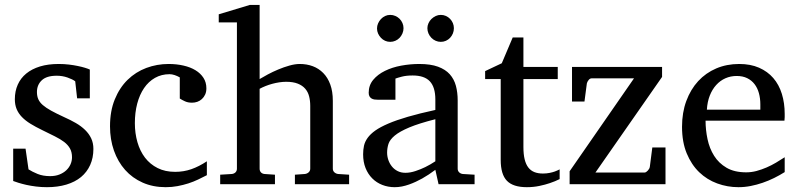

<svg xmlns="http://www.w3.org/2000/svg" viewBox="-20 -757 3279 789"><path d="M363.8 -145Q363.8 -108.4 350.6 -79.1Q337.4 -49.8 313 -29.5Q288.6 -9.3 252.9 1.5Q217.3 12.2 172.9 12.2Q149.9 12.2 128.2 9.5Q106.4 6.8 88.1 2.7Q69.8 -1.5 55.7 -5.9Q41.5 -10.3 34.2 -13.2V-146H85L97.2 -61Q112.3 -51.3 134.5 -42.2Q156.7 -33.2 186 -33.2Q207.5 -33.2 224.1 -39.8Q240.7 -46.4 252.2 -57.1Q263.7 -67.9 269.8 -81.8Q275.9 -95.7 275.9 -110.8Q275.9 -131.8 267.6 -146.7Q259.3 -161.6 243.7 -173.6Q228 -185.5 205.3 -196.8Q182.6 -208 153.8 -222.2Q126.5 -235.4 105.5 -248.3Q84.5 -261.2 70.1 -276.1Q55.7 -291 48.3 -308.8Q41 -326.7 41 -349.1Q41 -382.3 53 -409.2Q64.9 -436 87.9 -454.8Q110.8 -473.6 144.3 -483.9Q177.7 -494.1 221.2 -494.1Q243.2 -494.1 263.2 -491.7Q283.2 -489.3 299.8 -485.8Q316.4 -482.4 329.1 -478.5Q341.8 -474.6 349.1 -471.2V-353H296.9L289.1 -422.9Q278.3 -431.2 257.3 -438.5Q236.3 -445.8 212.9 -445.8Q171.4 -445.8 151.6 -427Q131.8 -408.2 131.8 -378.9Q131.8 -361.8 137.5 -349.1Q143.1 -336.4 156 -325.2Q168.9 -314 190.2 -302.2Q211.4 -290.5 243.2 -275.9Q269.5 -264.2 291.5 -251.5Q313.5 -238.8 329.6 -223.1Q345.7 -207.5 354.7 -188.5Q363.8 -169.4 363.8 -145Z M830.1 -37.1Q813 -28.3 794.2 -19.3Q775.4 -10.3 754.2 -3.4Q732.9 3.4 709.7 7.8Q686.5 12.2 661.1 12.2Q608.4 12.2 566.2 -6.6Q523.9 -25.4 494.1 -58.8Q464.4 -92.3 448.2 -138.2Q432.1 -184.1 432.1 -237.8Q432.1 -300.8 451.7 -348.6Q471.2 -396.5 504.4 -429Q537.6 -461.4 581.3 -477.8Q625 -494.1 672.9 -494.1Q705.6 -494.1 734.1 -487.5Q762.7 -481 783.4 -468.3Q804.2 -455.6 816.2 -437Q828.1 -418.5 828.1 -394Q828.1 -379.4 823 -368.4Q817.9 -357.4 809.6 -349.9Q801.3 -342.3 790.8 -338.6Q780.3 -335 769 -335Q752.4 -335 740.2 -340.6Q728 -346.2 718.8 -352.1V-439Q708.5 -444.8 697.5 -448.5Q686.5 -452.1 676.8 -452.1Q643.6 -452.1 616.9 -437Q590.3 -421.9 572 -395Q553.7 -368.2 543.9 -331.3Q534.2 -294.4 534.2 -251Q534.2 -209.5 544.7 -172.9Q555.2 -136.2 575.9 -109.1Q596.7 -82 627.7 -66.4Q658.7 -50.8 699.7 -50.8Q734.9 -50.8 766.4 -61.8Q797.9 -72.8 830.1 -94.2Z M1191.9 0V-39.1L1232.9 -42Q1241.7 -43 1248.3 -48.8Q1254.9 -54.7 1254.9 -64V-321.8Q1254.9 -343.3 1250.2 -361.3Q1245.6 -379.4 1234.1 -392.6Q1222.7 -405.8 1203.6 -413.3Q1184.6 -420.9 1155.8 -420.9Q1142.6 -420.9 1127.9 -418.7Q1113.3 -416.5 1098.9 -412.6Q1084.5 -408.7 1071 -403.3Q1057.6 -397.9 1046.9 -392.1V-64Q1046.9 -54.7 1052.2 -48.8Q1057.6 -43 1066.9 -42L1109.9 -39.1V0H884.8V-39.1L932.6 -42Q941.9 -43 947.8 -48.8Q953.6 -54.7 953.6 -64V-665H878.9V-698.2L1006.8 -736.8H1046.9V-432.1Q1060.5 -440.4 1080.6 -451.2Q1100.6 -461.9 1123.3 -471.4Q1146 -481 1169.2 -487.5Q1192.4 -494.1 1211.9 -494.1Q1240.7 -494.1 1265.4 -484.9Q1290 -475.6 1308.3 -457Q1326.7 -438.5 1337.2 -409.9Q1347.7 -381.3 1347.7 -342.8V-64Q1347.7 -54.7 1354.2 -48.8Q1360.8 -43 1369.6 -42L1414.6 -39.1V0Z M1769 -267.1Q1701.7 -250 1662.1 -233.4Q1622.6 -216.8 1602.3 -200Q1582 -183.1 1576.4 -165.8Q1570.8 -148.4 1570.8 -129.9Q1570.8 -114.3 1575.9 -99.4Q1581.1 -84.5 1590.6 -72.8Q1600.1 -61 1614 -54Q1627.9 -46.9 1646 -46.9Q1666 -46.9 1687.7 -54.2Q1709.5 -61.5 1727.5 -70.3Q1748.5 -80.6 1769 -94.2ZM1782.2 0 1769 -59.1Q1742.7 -39.1 1714.8 -23.4Q1702.6 -16.6 1689 -10.3Q1675.3 -3.9 1660.9 1.2Q1646.5 6.3 1631.6 9.3Q1616.7 12.2 1602.1 12.2Q1574.7 12.2 1551 2.9Q1527.3 -6.3 1509.8 -23.9Q1492.2 -41.5 1482.2 -66.4Q1472.2 -91.3 1472.2 -123Q1472.2 -141.6 1475.8 -158.2Q1479.5 -174.8 1490.7 -190.4Q1502 -206.1 1522.2 -220.5Q1542.5 -234.9 1575.4 -249Q1608.4 -263.2 1656 -277.1Q1703.6 -291 1769 -305.2V-348.1Q1769 -398.4 1746.6 -422.6Q1724.1 -446.8 1675.8 -446.8Q1649.4 -446.8 1630.9 -441.9Q1612.3 -437 1605 -434.1V-347.2H1532.2Q1525.4 -347.2 1518.8 -348.1Q1512.2 -349.1 1506.8 -352.3Q1501.5 -355.5 1498.3 -361.1Q1495.1 -366.7 1495.1 -376Q1495.1 -406.7 1513.7 -429Q1532.2 -451.2 1562 -465.8Q1591.8 -480.5 1628.9 -487.3Q1666 -494.1 1703.1 -494.1Q1749.5 -494.1 1780 -482.9Q1810.5 -471.7 1828.4 -451.7Q1846.2 -431.6 1853.5 -404.3Q1860.8 -377 1860.8 -344.2V-64Q1860.8 -54.7 1866.9 -48.8Q1873 -43 1881.8 -42L1930.2 -39.1V0ZM1638.2 -641.1Q1638.2 -629.9 1633.8 -619.6Q1629.4 -609.4 1622.1 -601.6Q1614.7 -593.8 1604.7 -589.4Q1594.7 -585 1583.5 -585Q1572.3 -585 1562.5 -589.4Q1552.7 -593.8 1545.4 -601.6Q1538.1 -609.4 1533.7 -619.1Q1529.3 -628.9 1529.3 -640.1Q1529.3 -650.9 1533.7 -660.9Q1538.1 -670.9 1545.4 -678.7Q1552.7 -686.5 1562.5 -691.2Q1572.3 -695.8 1583.5 -695.8Q1594.7 -695.8 1604.7 -691.4Q1614.7 -687 1622.1 -679.7Q1629.4 -672.4 1633.8 -662.4Q1638.2 -652.3 1638.2 -641.1ZM1845.2 -641.1Q1845.2 -629.9 1841.1 -619.6Q1836.9 -609.4 1829.6 -601.6Q1822.3 -593.8 1812.5 -589.4Q1802.7 -585 1791.5 -585Q1780.3 -585 1770.3 -589.4Q1760.3 -593.8 1752.7 -601.6Q1745.1 -609.4 1740.7 -619.6Q1736.3 -629.9 1736.3 -641.1Q1736.3 -651.4 1740.7 -661.4Q1745.1 -671.4 1752.9 -679Q1760.7 -686.5 1770.5 -691.2Q1780.3 -695.8 1791.5 -695.8Q1802.7 -695.8 1812.5 -691.4Q1822.3 -687 1829.6 -679.4Q1836.9 -671.9 1841.1 -661.9Q1845.2 -651.9 1845.2 -641.1Z M2279.8 -21Q2261.2 -11.7 2239.3 -4.4Q2220.7 2 2196.3 7.1Q2171.9 12.2 2145 12.2Q2088.4 12.2 2063 -14.2Q2037.6 -40.5 2037.6 -100.1V-432.1H1973.6V-464.8L2042 -497.1L2086.9 -603H2130.9V-481.9H2272V-432.1H2130.9V-152.8Q2130.9 -123 2136 -102.3Q2141.1 -81.5 2151.1 -68.6Q2161.1 -55.7 2176 -49.8Q2190.9 -43.9 2210.9 -43.9Q2225.6 -43.9 2238 -46.4Q2250.5 -48.8 2259.8 -52.2Q2270.5 -56.2 2279.8 -61Z M2320.8 0V-53.2L2585.4 -435.1H2411.6Q2404.3 -435.1 2398.7 -428Q2393.1 -420.9 2391.6 -414.1L2381.8 -339.8H2330.6V-481.9H2700.7V-440.9L2426.8 -47.9H2628.4Q2631.8 -47.9 2635.5 -50.3Q2639.2 -52.7 2642.3 -56.2Q2645.5 -59.6 2647.7 -63.7Q2649.9 -67.9 2650.4 -71.8L2660.6 -150.9H2714.8V0Z M3204.6 -49.8Q3183.6 -36.6 3160.9 -25.4Q3138.2 -14.2 3114 -5.9Q3089.8 2.4 3064.9 7.3Q3040 12.2 3014.6 12.2Q2969.2 12.2 2927.2 -3.2Q2885.3 -18.6 2853.3 -49.3Q2821.3 -80.1 2802 -126.7Q2782.7 -173.3 2782.7 -235.8Q2782.7 -294.4 2800.3 -342Q2817.9 -389.6 2849.1 -423.6Q2880.4 -457.5 2923.3 -475.8Q2966.3 -494.1 3017.6 -494.1Q3064 -494.1 3099.1 -478.8Q3134.3 -463.4 3157.7 -436.3Q3181.2 -409.2 3192.9 -371.3Q3204.6 -333.5 3204.6 -289.1V-275.9Q3204.6 -268.1 3203.6 -261.2H2879.4Q2879.4 -223.1 2887.5 -185.1Q2895.5 -147 2914.6 -116.7Q2933.6 -86.4 2965.8 -67.6Q2998 -48.8 3046.4 -48.8Q3067.9 -48.8 3088.9 -54.4Q3109.9 -60.1 3130.1 -68.8Q3150.4 -77.6 3168.9 -88.6Q3187.5 -99.6 3204.6 -110.8ZM3104.5 -328.1Q3104.5 -353 3098.6 -374.3Q3092.8 -395.5 3080.8 -411.1Q3068.8 -426.8 3050.5 -435.8Q3032.2 -444.8 3007.3 -444.8Q2982.4 -444.8 2960.9 -435.3Q2939.5 -425.8 2923.1 -407.7Q2906.7 -389.6 2896.7 -364Q2886.7 -338.4 2884.8 -306.2H3104.5Z"/></svg>

Font: BabelStone Ogham Lithic
Style: Regular
Weight: 400
Designer: Andrew West
Foundry: BabelStone
Version: Version 1.02 March 14, 2022